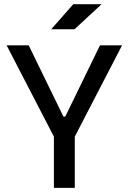

<svg xmlns="http://www.w3.org/2000/svg" viewBox="-20 -914 626 934"><path d="M251.5 -231.4 12.2 -693.4H119.6L288.6 -346.7H297.4L466.3 -693.4H573.7L334.5 -231.4ZM242.2 0V-341.8H343.8V0ZM229 -771.5 336.4 -893.6H474.1L342.3 -771.5Z"/></svg>

Font: Cascadia Code
Style: Regular
Weight: 400
Designer: Aaron Bell
Foundry: Saja Typeworks
Version: Version 2404.023